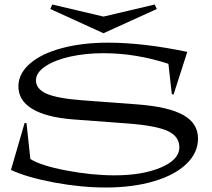

<svg xmlns="http://www.w3.org/2000/svg" viewBox="-20 -815 946 855"><path d="M28.8 -58.1 89.8 -268.1 98.1 -266.1 115.2 -106.9Q162.6 -77.1 275.6 -55.7Q388.7 -34.2 491.2 -34.2Q613.3 -34.2 695.3 -68.6Q777.3 -103 778.8 -157.2Q779.3 -207 727.8 -231.2Q676.3 -255.4 548.8 -265.1L306.2 -283.2Q185.1 -292.5 122.6 -330.8Q60.1 -369.1 62 -434.1Q64 -489.7 115 -533.2Q166 -576.7 256.3 -600.8Q346.7 -625 460.9 -625Q617.7 -625 814 -584L752.9 -394L745.1 -396L730 -530.8Q585.4 -578.1 440.9 -578.1Q362.3 -578.1 293.9 -563.2Q225.6 -548.3 183.3 -520.5Q141.1 -492.7 140.1 -459Q139.2 -418.9 187.5 -397.7Q235.8 -376.5 349.1 -368.2L591.8 -350.1Q731.4 -339.4 796.6 -302.5Q861.8 -265.6 861.8 -198.2Q861.8 -134.8 810.1 -85Q758.3 -35.2 664.6 -7.6Q570.8 20 451.2 20Q341.3 20 221.9 -2.2Q102.5 -24.4 28.8 -58.1ZM204.1 -774.9 212.9 -794.9 440.9 -741.2 668.9 -794.9 678.2 -774.9 440.9 -667Z"/></svg>

Font: Halibut Exp
Style: Regular
Weight: 400
Width: 7
Designer: Matteo Maggi
Foundry: Collletttivo
Version: Version 3.080 | FøM Fix